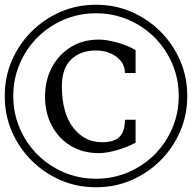

<svg xmlns="http://www.w3.org/2000/svg" viewBox="-20 -706 810 810"><path d="M385 84Q305 84 235.5 54Q166 24 113 -29Q60 -82 30 -151.5Q0 -221 0 -301Q0 -381 30 -450.5Q60 -520 113 -573Q166 -626 235.5 -656Q305 -686 385 -686Q465 -686 534.5 -656Q604 -626 657 -573Q710 -520 740 -450.5Q770 -381 770 -301Q770 -221 740 -151.5Q710 -82 657 -29Q604 24 534.5 54Q465 84 385 84ZM385 48Q457 48 520.5 21Q584 -6 632 -54Q680 -102 707 -165.5Q734 -229 734 -301Q734 -373 707 -436.5Q680 -500 632 -548Q584 -596 520.5 -623Q457 -650 385 -650Q313 -650 249.5 -623Q186 -596 138 -548Q90 -500 63 -436.5Q36 -373 36 -301Q36 -229 63 -165.5Q90 -102 138 -54Q186 -6 249.5 21Q313 48 385 48ZM397 -60Q330 -60 279 -90.5Q228 -121 199 -175Q170 -229 170 -298Q170 -368 199 -422Q228 -476 279 -507.5Q330 -539 397 -539Q429 -539 473 -527Q517 -515 552 -495V-398H507Q507 -439 472 -466Q437 -493 383 -493Q320 -493 280.5 -455.5Q241 -418 241 -342Q241 -230 288.5 -168Q336 -106 410 -106Q461 -106 484 -128.5Q507 -151 507 -201H552V-104Q517 -85 473 -72.5Q429 -60 397 -60Z"/></svg>

Font: Wittgenstein-Italic Regular
Style: Italic
Weight: 400
Italic angle: -11°
Designer: Jörg Drees
Foundry: Jörg Drees
Version: Version 1.000; ttfautohint (v1.8.4.7-5d5b)